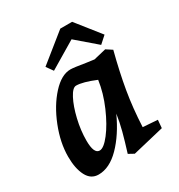

<svg xmlns="http://www.w3.org/2000/svg" viewBox="-172 -827 890 956"><g transform="rotate(-30 273.0 -349.5)"><path d="M30 -140Q30 -220 64.5 -307.5Q99 -395 152 -453Q205 -511 257 -511Q276 -511 342 -500L386 -494L457 -511L491 -489Q462 -377 446 -283Q430 -189 425 -82L509 -76L505 -30L325 13L294 -4Q314 -68 326 -113.5Q338 -159 345 -206Q300 -108 240.5 -47.5Q181 13 118 13Q74 13 52 -29.5Q30 -72 30 -140ZM182 -88Q206 -88 242 -134.5Q278 -181 309.5 -253.5Q341 -326 351 -397Q279 -427 241 -427Q221 -427 199.5 -386Q178 -345 163.5 -283.5Q149 -222 149 -164Q149 -88 182 -88ZM156 -584 315 -712H383L491 -576L451 -540L337 -638L183 -546Z"/></g></svg>

Font: Andada Pro
Style: Bold Italic
Weight: 700
Italic angle: -7°
Designer: Carolina Giovagnoli
Foundry: Huerta Tipografica
Version: Version 3.005; ttfautohint (v1.8.4)